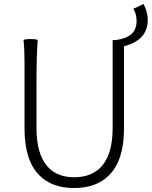

<svg xmlns="http://www.w3.org/2000/svg" viewBox="-20 -930 761 963"><path d="M352 13Q241 13 178 -50Q103 -125 103 -285V-507V-618Q103 -684 98 -729Q102 -734 133 -734Q165 -734 169 -729Q163 -647 163 -509V-288Q163 -155 220 -93Q267 -41 352 -41Q438 -41 487 -93Q545 -155 545 -288V-729H561Q615 -737 639 -759Q665 -782 665 -825Q665 -860 649 -886L700 -910Q721 -870 721 -829Q721 -729 602 -698V-285Q602 -125 526 -50Q463 13 352 13Z"/></svg>

Font: GenSekiGothic TW L
Style: Regular
Weight: 300
Version: Version 1.501;PS 1;hotconv 16.6.51;makeotf.lib2.5.65220